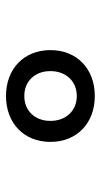

<svg xmlns="http://www.w3.org/2000/svg" viewBox="132 -912 336 640"><g transform="rotate(90 300.0 -592.0)"><path d="M300 -444C391 -444 453 -504 453 -592C453 -680 391 -740 300 -740C209 -740 147 -680 147 -592C147 -504 209 -444 300 -444ZM300 -505C251 -505 217 -540 217 -592C217 -644 251 -680 300 -680C349 -680 383 -644 383 -592C383 -540 349 -505 300 -505Z"/></g></svg>

Font: JetBrains Mono Medium
Style: Regular
Weight: 436
Monospace: yes
Designer: Philipp Nurullin, Konstantin Bulenkov
Foundry: JetBrains
Version: Version 2.305